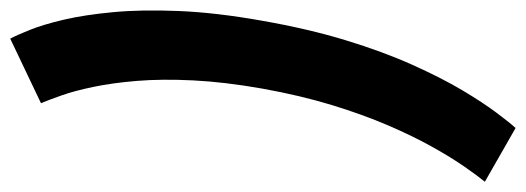

<svg xmlns="http://www.w3.org/2000/svg" viewBox="-353 -457 1027 375"><g transform="rotate(90 160.5 -269.5)"><path d="M48.5 224 174.5 164Q168.5 149.5 159.5 124.2Q150.5 99 142.8 62Q135 25 131 -23.5Q127 -72 130 -133Q133 -194 146 -268Q159.5 -343 178.2 -404.2Q197 -465.5 218 -514.2Q239 -563 260 -600.5Q281 -638 298.8 -663.5Q316.5 -689 328 -703L223 -763Q212 -751 192.8 -725.2Q173.5 -699.5 149.2 -658.8Q125 -618 99.5 -561.2Q74 -504.5 51.8 -431.8Q29.5 -359 13.5 -268Q-2.5 -178 -5.5 -105Q-8.5 -32 -3.2 23.5Q2 79 11.5 119.5Q21 160 31.5 186Q42 212 48.5 224Z"/></g></svg>

Font: Anybody Condensed
Style: Bold Italic
Weight: 700
Width: 3
Italic angle: -10°
Version: Version 1.113;gftools[0.9.25]